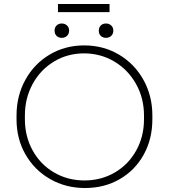

<svg xmlns="http://www.w3.org/2000/svg" viewBox="-20 -930 848 964"><path d="M63 -331V-350Q63 -449 107.5 -529.5Q152 -610 229.5 -656Q307 -702 403 -702Q499 -702 577 -656Q655 -610 700 -529.5Q745 -449 745 -350V-331Q745 -232 701.5 -153.5Q658 -75 581 -30.5Q504 14 407 14Q310 14 231.5 -31Q153 -76 108 -154.5Q63 -233 63 -331ZM703 -331V-350Q703 -437 663 -508.5Q623 -580 554 -621Q485 -662 402 -662Q319 -662 251 -621Q183 -580 144 -508.5Q105 -437 105 -350V-331Q105 -245 144 -174.5Q183 -104 251.5 -64Q320 -24 404 -24Q488 -24 556.5 -64Q625 -104 664 -174.5Q703 -245 703 -331ZM254 -776Q254 -792 264 -802Q274 -812 290 -812Q306 -812 316.5 -802Q327 -792 327 -776Q327 -760 316.5 -750Q306 -740 290 -740Q274 -740 264 -750Q254 -760 254 -776ZM476 -776Q476 -792 486 -802Q496 -812 512 -812Q528 -812 538.5 -802Q549 -792 549 -776Q549 -760 538.5 -750Q528 -740 512 -740Q496 -740 486 -750Q476 -760 476 -776ZM271 -910H530V-869H271Z"/></svg>

Font: Bellota Light
Style: Regular
Weight: 300
Designer: Kemie Guaida
Foundry: Kemie Guaida
Version: Version 4.001